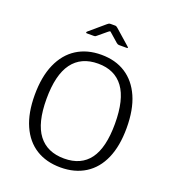

<svg xmlns="http://www.w3.org/2000/svg" viewBox="-168 -1083 1098 1220"><g transform="rotate(20 381.0 -473.0)"><path d="M381 10Q284 10 214.5 -33.5Q145 -77 107.5 -161.5Q70 -246 70 -367Q70 -491 108 -577Q146 -663 216 -707.5Q286 -752 382 -752Q478 -752 547 -707.5Q616 -663 653.5 -578Q691 -493 691 -369Q691 -247 654 -162.5Q617 -78 547 -34Q477 10 381 10ZM383 -51Q497 -51 554.5 -129Q612 -207 612 -369Q612 -533 553.5 -612.5Q495 -692 382 -692Q267 -692 208 -612Q149 -532 149 -369Q149 -207 208.5 -129Q268 -51 383 -51ZM448 -855 392 -904Q385 -911 382.5 -911Q380 -911 371 -904L312 -855Q306 -850 303.5 -849Q301 -848 295 -848H248Q242 -848 241.5 -851.5Q241 -855 245 -859L347 -946Q352 -950 356.5 -953Q361 -956 369 -956H400Q407 -956 410.5 -952.5Q414 -949 418 -947L518 -859Q531 -848 517 -848H465Q461 -848 457 -849.5Q453 -851 448 -855Z"/></g></svg>

Font: Libre Franklin Thin Light
Style: Regular
Weight: 300
Version: Version 3.000